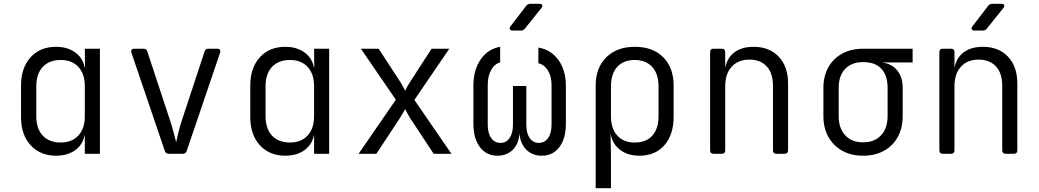

<svg xmlns="http://www.w3.org/2000/svg" viewBox="-20 -805 5440 1005"><path d="M273 10Q191 10 140.5 -44.5Q90 -99 90 -193V-356Q90 -450 140 -505Q190 -560 273 -560Q332 -560 372.5 -531.5Q413 -503 423 -453H425L424 -550H503V0H424V-97H423Q413 -47 373 -18.5Q333 10 273 10ZM298 -59Q356 -59 390 -95.5Q424 -132 424 -197V-353Q424 -418 390.5 -454.5Q357 -491 298 -491Q238 -491 204 -455Q170 -419 170 -353V-197Q170 -131 204 -95Q238 -59 298 -59Z M864 0Q848 0 843 -14L668 -529Q665 -539 669 -544.5Q673 -550 683 -550H731Q747 -550 751 -536L872 -169Q882 -138 889.5 -108Q897 -78 902 -61Q906 -78 913 -108Q920 -138 930 -169L1051 -536Q1055 -550 1070 -550H1117Q1127 -550 1131 -544.5Q1135 -539 1132 -529L957 -14Q952 0 936 0Z M1473 10Q1391 10 1340.5 -44.5Q1290 -99 1290 -193V-356Q1290 -450 1340 -505Q1390 -560 1473 -560Q1532 -560 1572.5 -531.5Q1613 -503 1623 -453H1625L1624 -550H1703V0H1624V-97H1623Q1613 -47 1573 -18.5Q1533 10 1473 10ZM1498 -59Q1556 -59 1590 -95.5Q1624 -132 1624 -197V-353Q1624 -418 1590.5 -454.5Q1557 -491 1498 -491Q1438 -491 1404 -455Q1370 -419 1370 -353V-197Q1370 -131 1404 -95Q1438 -59 1498 -59Z M1857 0 2052 -283 1869 -550H1962L2078 -372Q2084 -362 2090.5 -350Q2097 -338 2101 -330Q2104 -338 2110.5 -350Q2117 -362 2124 -372L2239 -550H2332L2149 -282L2343 0H2250L2126 -188Q2119 -199 2112 -212.5Q2105 -226 2101 -234Q2096 -226 2088.5 -212.5Q2081 -199 2074 -188L1950 0Z M2584 10Q2526 10 2492 -35Q2458 -80 2458 -157V-356Q2458 -439 2496 -494Q2534 -549 2598 -560V-478Q2569 -471 2551 -439Q2533 -407 2533 -360V-152Q2533 -108 2551 -82.5Q2569 -57 2600 -57Q2630 -57 2647.5 -82.5Q2665 -108 2665 -152V-355H2735V-152Q2735 -108 2752.5 -82.5Q2770 -57 2800 -57Q2831 -57 2849 -82.5Q2867 -108 2867 -152V-360Q2867 -405 2848 -436Q2829 -467 2798 -474V-556Q2864 -545 2903 -491Q2942 -437 2942 -356V-157Q2942 -80 2908 -35Q2874 10 2816 10Q2766 10 2734.5 -22Q2703 -54 2699 -108Q2696 -53 2664.5 -21.5Q2633 10 2584 10ZM2663 -645Q2653 -645 2649 -651Q2645 -657 2652 -667L2734 -774Q2742 -785 2755 -785H2804Q2815 -785 2818 -778.5Q2821 -772 2814 -763L2728 -656Q2720 -645 2707 -645Z M3098 180V-357Q3098 -450 3153.5 -505Q3209 -560 3303 -560Q3397 -560 3451.5 -505.5Q3506 -451 3506 -357V-194Q3506 -100 3458 -45Q3410 10 3327 10Q3266 10 3226 -20.5Q3186 -51 3177 -102H3176L3178 15V180ZM3302 -59Q3362 -59 3394.5 -95Q3427 -131 3427 -197V-353Q3427 -418 3394 -454.5Q3361 -491 3302 -491Q3243 -491 3210.5 -454.5Q3178 -418 3178 -353V-197Q3178 -132 3211 -95.5Q3244 -59 3302 -59Z M3715 0Q3697 0 3697 -18V-532Q3697 -550 3715 -550H3758Q3776 -550 3776 -532V-448Q3785 -501 3823.5 -530.5Q3862 -560 3925 -560Q4007 -560 4056 -508.5Q4105 -457 4105 -369V-18Q4105 0 4087 0H4044Q4026 0 4026 -18V-356Q4026 -422 3993 -457.5Q3960 -493 3903 -493Q3844 -493 3810 -456Q3776 -419 3776 -353V-18Q3776 0 3758 0Z M4498 10Q4435 10 4388.5 -16Q4342 -42 4316 -88.5Q4290 -135 4290 -197V-345Q4290 -407 4316 -453Q4342 -499 4388.5 -524.5Q4435 -550 4498 -550H4757V-478H4602V-477Q4650 -470 4677.5 -435Q4705 -400 4705 -345V-197Q4705 -135 4679.5 -88.5Q4654 -42 4607.5 -16Q4561 10 4498 10ZM4498 -60Q4558 -60 4592 -97Q4626 -134 4626 -197V-345Q4626 -409 4594 -444.5Q4562 -480 4498 -480Q4438 -480 4404 -444.5Q4370 -409 4370 -345V-197Q4370 -134 4404 -97Q4438 -60 4498 -60Z M4915 0Q4897 0 4897 -18V-532Q4897 -550 4915 -550H4958Q4976 -550 4976 -532V-448Q4985 -501 5023.5 -530.5Q5062 -560 5125 -560Q5207 -560 5256 -508.5Q5305 -457 5305 -369V-18Q5305 0 5287 0H5244Q5226 0 5226 -18V-356Q5226 -422 5193 -457.5Q5160 -493 5103 -493Q5044 -493 5010 -456Q4976 -419 4976 -353V-18Q4976 0 4958 0ZM5081 -645Q5071 -645 5067 -651Q5063 -657 5070 -667L5152 -774Q5160 -785 5173 -785H5222Q5233 -785 5236 -778.5Q5239 -772 5232 -763L5146 -656Q5138 -645 5125 -645Z"/></svg>

Font: Pitagon Sans Mono Light
Style: Regular
Weight: 300
Monospace: yes
Designer: Travis Tran
Foundry: Pitagon
Version: Version 1.001; ttfautohint (v1.8.4.7-5d5b);gftools[0.9.26]